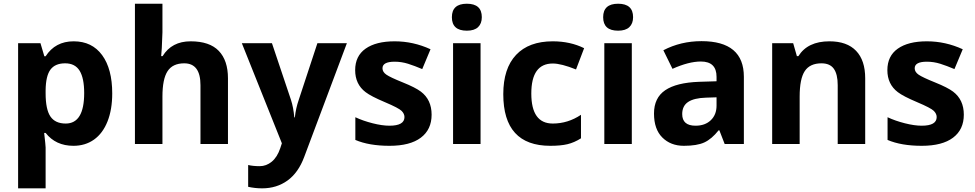

<svg xmlns="http://www.w3.org/2000/svg" viewBox="-20 -780 5279 1040"><path d="M227.1 -291V-274.9Q227.1 -187 253.2 -148.9Q279.3 -110.8 335.9 -110.8Q436 -110.8 436 -275.9Q436 -356.4 411.4 -396.7Q386.7 -437 332.8 -437Q278.8 -437 253.4 -403.1Q228 -369.1 227.1 -291ZM377.9 9.8Q281.7 9.8 227.1 -60.1H219.2Q227.1 8.3 227.1 19V240.2H78.1V-545.9H199.2L220.2 -475.1H227.1Q279.3 -556.2 378.9 -556.2Q478.5 -556.2 533.2 -481.4Q587.9 -406.7 587.9 -273.9Q587.9 -186.5 562.3 -122.1Q536.6 -57.6 489.3 -23.9Q441.9 9.8 377.9 9.8Z M1214.8 0H1065.9V-318.8Q1065.9 -437 978 -437Q915.5 -437 887.7 -394.5Q859.9 -352.1 859.9 -256.8V0H710.9V-759.8H859.9V-605Q859.9 -586.9 856.4 -520L853 -476.1H860.8Q910.2 -556.2 1012.7 -556.2Q1115.2 -556.2 1165 -504.4Q1214.8 -452.6 1214.8 -356Z M1399.9 240.2Q1361.3 240.2 1324.2 231.9V113.8Q1351.1 120.1 1386.7 120.1Q1422.4 120.1 1451.9 95.9Q1481.4 71.8 1498 22.9L1506.8 -3.9L1290 -545.9H1453.1L1556.2 -238.8Q1569.3 -198.7 1574.2 -144H1577.1Q1582.5 -194.3 1598.1 -238.8L1699.2 -545.9H1858.9L1627.9 69.8Q1596.2 155.3 1537.4 197.8Q1478.5 240.2 1399.9 240.2Z M1904.8 -22V-145Q1946.3 -125.5 1998.3 -112.3Q2050.3 -99.1 2089.8 -99.1Q2170.9 -99.1 2170.9 -146Q2170.9 -163.6 2155.5 -179.2Q2140.1 -194.8 2064.9 -226.6Q1989.7 -258.3 1960.4 -280.8Q1903.8 -323.7 1903.8 -400.1Q1903.8 -476.6 1960.2 -516.4Q2016.6 -556.2 2117.7 -556.2Q2218.8 -556.2 2312 -513.2L2267.1 -405.8Q2226.1 -423.3 2190.4 -434.6Q2154.8 -445.8 2117.7 -445.8Q2051.8 -445.8 2051.8 -410.2Q2051.8 -390.1 2073 -375.5Q2094.2 -360.8 2162.1 -333.5Q2230 -306.2 2259.8 -283.7Q2317.9 -239.7 2317.9 -158.9Q2317.9 -78.1 2259.5 -34.2Q2201.2 9.8 2090.1 9.8Q1979 9.8 1904.8 -22Z M2583 0H2434.1V-545.9H2583ZM2508.8 -613.8Q2427.7 -613.8 2427.7 -686.8Q2427.7 -759.8 2508.8 -759.8Q2589.8 -759.8 2589.8 -687Q2589.8 -652.3 2569.6 -633.1Q2549.3 -613.8 2508.8 -613.8Z M2974.1 -110.8Q3056.2 -110.8 3127 -158.2V-30.8Q3090.8 -7.8 3054 1Q3017.1 9.8 2960.9 9.8Q2706.1 9.8 2706.1 -270Q2706.1 -409.2 2775.4 -482.7Q2844.7 -556.2 2974.1 -556.2Q3068.8 -556.2 3144 -519L3100.1 -403.8Q3020 -436 2974.1 -436Q2857.9 -436 2857.9 -273.4Q2857.9 -110.8 2974.1 -110.8Z M3402.3 0H3253.4V-545.9H3402.3ZM3328.1 -613.8Q3247.1 -613.8 3247.1 -686.8Q3247.1 -759.8 3328.1 -759.8Q3409.2 -759.8 3409.2 -687Q3409.2 -652.3 3388.9 -633.1Q3368.7 -613.8 3328.1 -613.8Z M3675.3 -162.1Q3675.3 -99.1 3747.6 -99.1Q3799.3 -99.1 3830.3 -128.9Q3861.3 -158.7 3861.3 -208V-252.9L3803.7 -251Q3738.8 -249 3707 -227.5Q3675.3 -206.1 3675.3 -162.1ZM3766.6 -336.9 3861.3 -339.8V-363.8Q3861.3 -446.8 3776.4 -446.8Q3710.9 -446.8 3622.6 -407.2L3573.2 -507.8Q3667.5 -557.1 3779.8 -557.1Q4009.3 -557.1 4009.3 -363.8V0H3905.3L3876.5 -74.2H3872.6Q3835 -26.9 3795.2 -8.5Q3755.4 9.8 3684.1 9.8Q3612.8 9.8 3567.6 -35.2Q3522.5 -80.1 3522.5 -165Q3522.5 -250 3583.3 -291.3Q3644 -332.5 3766.6 -336.9Z M4472.7 -556.2Q4567.9 -556.2 4617.2 -504.6Q4666.5 -453.1 4666.5 -356V0H4517.6V-318.8Q4517.6 -377.9 4496.6 -407.5Q4475.6 -437 4429.7 -437Q4367.2 -437 4339.4 -395.3Q4311.5 -353.5 4311.5 -256.8V0H4162.6V-545.9H4276.4L4296.4 -476.1H4304.7Q4355 -556.2 4472.7 -556.2Z M4787.6 -22V-145Q4829.1 -125.5 4881.1 -112.3Q4933.1 -99.1 4972.7 -99.1Q5053.7 -99.1 5053.7 -146Q5053.7 -163.6 5038.3 -179.2Q5022.9 -194.8 4947.8 -226.6Q4872.6 -258.3 4843.3 -280.8Q4786.6 -323.7 4786.6 -400.1Q4786.6 -476.6 4843 -516.4Q4899.4 -556.2 5000.5 -556.2Q5101.6 -556.2 5194.8 -513.2L5149.9 -405.8Q5108.9 -423.3 5073.2 -434.6Q5037.6 -445.8 5000.5 -445.8Q4934.6 -445.8 4934.6 -410.2Q4934.6 -390.1 4955.8 -375.5Q4977.1 -360.8 5044.9 -333.5Q5112.8 -306.2 5142.6 -283.7Q5200.7 -239.7 5200.7 -158.9Q5200.7 -78.1 5142.3 -34.2Q5084 9.8 4972.9 9.8Q4861.8 9.8 4787.6 -22Z"/></svg>

Font: NotoSans-Bold
Style: Bold
Weight: 700
Designer: Monotype Design team
Foundry: Monotype Imaging Inc.
Version: Version 1.04